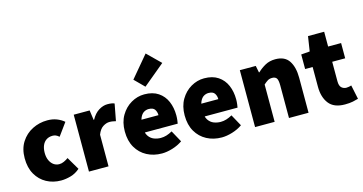

<svg xmlns="http://www.w3.org/2000/svg" viewBox="-86 -1231 3085 1630"><g transform="rotate(-15 1457.0 -416.0)"><path d="M284 12Q213 12 156 -19Q99 -50 65.5 -108.5Q32 -167 32 -250Q32 -333 69.5 -391.5Q107 -450 168 -481Q229 -512 300 -512Q345 -512 381.5 -498Q418 -484 446 -460L366 -350Q350 -364 337 -369Q324 -374 310 -374Q278 -374 255 -359Q232 -344 220 -316Q208 -288 208 -250Q208 -212 221 -184Q234 -156 255.5 -141Q277 -126 304 -126Q325 -126 345.5 -135.5Q366 -145 384 -158L450 -46Q413 -13 368 -0.5Q323 12 284 12Z M530 0V-500H670L682 -414H686Q714 -465 752.5 -488.5Q791 -512 828 -512Q851 -512 865.5 -509.5Q880 -507 890 -502L862 -354Q849 -357 836 -359.5Q823 -362 806 -362Q779 -362 749.5 -343.5Q720 -325 702 -278V0Z M1170 12Q1097 12 1038.5 -19Q980 -50 946 -108.5Q912 -167 912 -250Q912 -331 946.5 -389.5Q981 -448 1036 -480Q1091 -512 1152 -512Q1226 -512 1274.5 -479.5Q1323 -447 1346.5 -392Q1370 -337 1370 -270Q1370 -248 1367.5 -227.5Q1365 -207 1363 -198H1048L1046 -310H1224Q1224 -339 1209.5 -360.5Q1195 -382 1156 -382Q1134 -382 1114 -370Q1094 -358 1081 -329Q1068 -300 1068 -250Q1068 -197 1087 -168.5Q1106 -140 1135 -129Q1164 -118 1194 -118Q1220 -118 1244.5 -125.5Q1269 -133 1296 -148L1352 -46Q1312 -18 1262 -3Q1212 12 1170 12ZM1180 -572 1096 -656 1254 -844 1370 -730Z M1696 12Q1623 12 1564.5 -19Q1506 -50 1472 -108.5Q1438 -167 1438 -250Q1438 -331 1472.5 -389.5Q1507 -448 1562 -480Q1617 -512 1678 -512Q1752 -512 1800.5 -479.5Q1849 -447 1872.5 -392Q1896 -337 1896 -270Q1896 -248 1893.5 -227.5Q1891 -207 1889 -198H1574L1572 -310H1750Q1750 -339 1735.5 -360.5Q1721 -382 1682 -382Q1660 -382 1640 -370Q1620 -358 1607 -329Q1594 -300 1594 -250Q1594 -197 1613 -168.5Q1632 -140 1661 -129Q1690 -118 1720 -118Q1746 -118 1770.5 -125.5Q1795 -133 1822 -148L1878 -46Q1838 -18 1788 -3Q1738 12 1696 12Z M1990 0V-500H2130L2142 -440H2146Q2176 -469 2214.5 -490.5Q2253 -512 2304 -512Q2387 -512 2423.5 -456.5Q2460 -401 2460 -308V0H2288V-286Q2288 -334 2276 -350Q2264 -366 2238 -366Q2214 -366 2198 -356Q2182 -346 2162 -328V0Z M2778 12Q2681 12 2637.5 -44.5Q2594 -101 2594 -192V-366H2528V-494L2604 -500L2624 -630H2766V-500H2880V-366H2766V-195Q2766 -154 2784 -138Q2802 -122 2826 -122Q2838 -122 2849.5 -124.5Q2861 -127 2870 -130L2896 -6Q2877 0 2848 6Q2819 12 2778 12Z"/></g></svg>

Font: Assistant ExtraLight ExtraBold
Style: Regular
Weight: 800
Version: Version 3.000